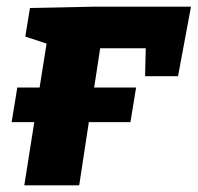

<svg xmlns="http://www.w3.org/2000/svg" viewBox="-20 -557 594 577"><path d="M70 -533 267 -537H554L515 -328H416L418 -412H281L263 -294H389L372 -190H247L218 0H53L83 -190H15L32 -294H99L120 -426L56 -447Z"/></svg>

Font: Bitter Pro ExtraBold
Style: Italic
Weight: 800
Italic angle: -9°
Designer: Sol Matas, and Bitter project Authors
Foundry: Sol Matas
Version: Version 1.010